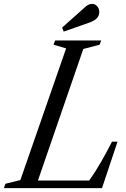

<svg xmlns="http://www.w3.org/2000/svg" viewBox="-75 -970 648 990"><path d="M-55 0 -47 -22.5 30 -41.5 266 -720.5 201 -739.5 209.5 -761.5H447L438.5 -739.5L354.5 -717.5L120.5 -39H384.5Q418.5 -86.5 448.8 -139.8Q479 -193 502.5 -239.5H531L451 0ZM253.5 -807 245.5 -828 364.5 -934Q373.5 -942.5 382.2 -946.2Q391 -950 401 -950Q414.5 -950 425.8 -938Q437 -926 437 -907.5Q437 -890.5 425 -876.5Q413 -862.5 380 -851.5Z"/></svg>

Font: Libre Caslon Condensed
Style: Italic
Weight: 400
Italic angle: -22.583°
Designer: Pablo Impallari, Rodrigo Fuenzalida, Katja Schimmel, Ertekin Erdin
Foundry: Pablo Impallari, Rodrigo Fuenzalida
Version: Version 2.000;gftools[0.9.33]